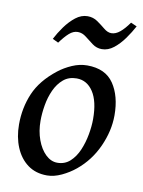

<svg xmlns="http://www.w3.org/2000/svg" viewBox="-79 -718 590 794"><g transform="rotate(10 216.0 -321.5)"><path d="M405.8 -272.9Q405.8 -208 376 -141.8Q346.2 -75.7 291.5 -30.8Q266.1 -9.8 234.4 5.1Q202.6 20 173.3 20Q126 20 92.5 -4.6Q59.1 -29.3 41.3 -72Q23.4 -114.7 23.4 -168Q23.4 -237.8 49.3 -298.6Q75.2 -359.4 140.1 -410.2Q165 -429.7 196.5 -443.4Q228 -457 259.3 -457Q335.9 -457 370.8 -405.5Q405.8 -354 405.8 -272.9ZM321.3 -242.2Q321.3 -316.9 295.2 -356.7Q269 -396.5 225.6 -396.5Q192.4 -396.5 169.9 -377.4Q147.5 -358.4 133.8 -328.4Q120.1 -298.3 114.3 -263.9Q108.4 -229.5 108.4 -198.2Q108.4 -154.8 121.6 -118.7Q134.8 -82.5 157.2 -60.8Q179.7 -39.1 206.5 -39.1Q237.8 -39.1 259.8 -59.1Q281.7 -79.1 295.2 -110.6Q308.6 -142.1 314.9 -177.2Q321.3 -212.4 321.3 -242.2ZM432.1 -651.4Q418 -625 398.7 -597.9Q379.4 -570.8 356 -552.2Q332.5 -533.7 306.2 -533.7Q284.2 -533.7 266.4 -546.9Q248.5 -560.1 232.2 -573.2Q215.8 -586.4 196.8 -586.4Q178.2 -586.4 161.1 -571.3Q144 -556.2 124 -528.8L99.6 -540.5Q112.8 -566.4 132.3 -593.5Q151.9 -620.6 175.5 -639.2Q199.2 -657.7 225.6 -657.7Q249 -657.7 267.6 -644.8Q286.1 -631.8 302 -618.7Q317.9 -605.5 333.5 -605.5Q351.6 -605.5 369.6 -620.4Q387.7 -635.3 406.7 -662.6Z"/></g></svg>

Font: Gentium Book Plus
Style: Italic
Weight: 400
Italic angle: -8°
Designer: Victor Gaultney, Annie Olsen, Iska Routamaa, Becca Hirsbrunner
Foundry: SIL International
Version: Version 6.101